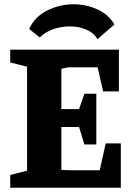

<svg xmlns="http://www.w3.org/2000/svg" viewBox="-20 -881 624 901"><path d="M325 -861Q383 -861 436 -837.5Q489 -814 517 -766L437 -697Q426 -718 405.5 -731Q385 -744 360 -750.5Q335 -757 307 -757Q281 -757 254.5 -751Q228 -745 205.5 -733.5Q183 -722 167 -705L117 -745Q143 -803 202 -832Q261 -861 325 -861ZM28 0V-60L107 -80V-568L28 -588V-648H538V-452H464L438 -565H299L268 -558V-369H351L376 -441H432V-203H376L351 -285H268V-84Q282 -83 292 -82.5Q302 -82 316 -82H448L476 -208H547V0Z"/></svg>

Font: Faustina Light ExtraBold
Style: Regular
Weight: 800
Version: Version 1.200